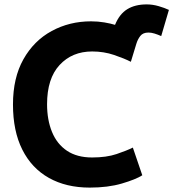

<svg xmlns="http://www.w3.org/2000/svg" viewBox="-20 -822 788 873"><path d="M39 -347Q39 -226 81.5 -141.5Q124 -57 202.5 -13Q281 31 388 31Q471 31 534 12.5Q597 -6 627 -25L584 -151Q556 -137 510 -121.5Q464 -106 399 -106Q330 -106 284.5 -136.5Q239 -167 216.5 -222Q194 -277 194 -348Q194 -465 251 -526.5Q308 -588 399 -588Q452 -588 499 -572Q546 -556 575 -541L600 -623Q606 -643 618 -658.5Q630 -674 655 -674Q668 -674 682.5 -669.5Q697 -665 713 -658L748 -777Q729 -786 701.5 -794Q674 -802 647 -802Q594 -802 558.5 -780Q523 -758 503 -709Q484 -715 455 -720Q426 -725 394 -725Q296 -725 215 -681Q134 -637 86.5 -552.5Q39 -468 39 -347Z"/></svg>

Font: Repo Bold
Style: Bold
Weight: 700
Designer: Stefan Peev
Foundry: Context Ltd
Version: Version 1.502